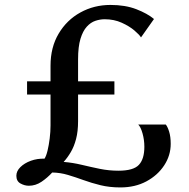

<svg xmlns="http://www.w3.org/2000/svg" viewBox="-20 -772 784 798"><path d="M480.5 7Q435.5 7 397.8 -2.2Q360 -11.5 327 -23.5Q294 -35.5 262.2 -45Q230.5 -54.5 197 -55Q177 -33 152.5 -16.5Q128 0 100 0Q82 0 65 -9.5Q48 -19 48 -41.5Q48 -61 64.8 -77.5Q81.5 -94 108.2 -103.8Q135 -113.5 165 -112.5Q172 -123 177.5 -145.5Q183 -168 186.5 -196.2Q190 -224.5 190 -251V-379H92.5V-434H190V-499Q190 -575.5 223.8 -632.2Q257.5 -689 314.2 -720.2Q371 -751.5 439 -751.5Q500.5 -751.5 546.5 -733.8Q592.5 -716 620 -693L566 -616.5Q560 -627 539 -645Q518 -663 486 -677.5Q454 -692 415 -692Q396 -692 376.5 -685.5Q357 -679 340.8 -661.2Q324.5 -643.5 314.5 -610.8Q304.5 -578 304.5 -525.5V-434H455.5V-379H304.5V-268.5Q304.5 -226 296.2 -194.5Q288 -163 274.2 -139.8Q260.5 -116.5 244.5 -99Q282 -96 319.5 -87Q357 -78 395 -70.2Q433 -62.5 472.5 -62.5Q534.5 -62.5 557.2 -86.8Q580 -111 580 -162Q580 -190.5 572.5 -217.2Q565 -244 554.5 -254.5H669Q676.5 -245.5 683 -224.8Q689.5 -204 689.5 -174Q689.5 -126 662.5 -84.8Q635.5 -43.5 588.5 -18.2Q541.5 7 480.5 7Z"/></svg>

Font: Merriweather 28pt Medium
Style: Regular
Weight: 500
Version: Version 2.100